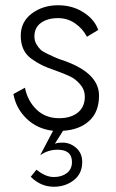

<svg xmlns="http://www.w3.org/2000/svg" viewBox="-20 -489 443 731"><path d="M75 -155Q85 -105 119 -72Q153 -39 205 -39Q250 -39 276.5 -60.5Q303 -82 303 -121Q303 -147 285.5 -167.5Q268 -188 247 -198Q226 -208 190 -221Q160 -231 140.5 -240.5Q121 -250 100 -265Q79 -280 69 -302Q59 -324 59 -353Q59 -406 101 -437.5Q143 -469 201 -469Q256 -469 298 -442Q340 -415 354 -375L311 -349Q295 -380 266 -400Q237 -420 201 -420Q161 -420 136 -402Q111 -384 111 -350Q111 -334 118.5 -321Q126 -308 134.5 -300Q143 -292 163.5 -282.5Q184 -273 193 -269Q202 -265 229 -256Q357 -209 357 -125Q357 -63 320 -29Q283 5 220 9L189 58Q199 54 219 54Q247 54 270 74Q293 94 293 128Q293 172 261 197Q229 222 185 222Q135 222 97 184L119 157Q153 185 185 185Q215 185 234.5 170Q254 155 254 128Q254 81 199 81Q163 81 133 102L182 9Q122 2 81.5 -37Q41 -76 31 -131Z"/></svg>

Font: Renner* Light
Style: Light
Weight: 300
Version: Version 003.000 ; ttfautohint (v0.97) -l 8 -r 50 -G 200 -x 1